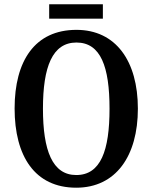

<svg xmlns="http://www.w3.org/2000/svg" viewBox="-20 -864 710 894"><path d="M209 -777H459V-844H209ZM335 10C519 10 622 -137 622 -358C622 -580 519 -725 336 -725C142 -725 48 -580 48 -359C48 -137 142 10 335 10ZM335 -49C224 -49 180 -163 180 -358C180 -553 224 -666 336 -666C449 -666 490 -553 490 -358C490 -163 449 -49 335 -49Z"/></svg>

Font: Noto Serif Tamil Condensed SemiBold
Style: Italic
Weight: 600
Width: 3
Italic angle: -12°
Designer: Indian Type Foundry, Tom Grace, and the Monotype Design Team
Foundry: Monotype Imaging Inc.
Version: Version 2.003